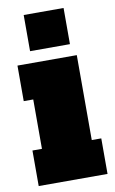

<svg xmlns="http://www.w3.org/2000/svg" viewBox="-88 -825 522 873"><g transform="rotate(-10 173.0 -389.0)"><path d="M85.9 -777.8H270V-610.8H85.9ZM292 -164.1H335.9V0H18.1V-164.1H62V-392.1H18.1V-556.2H292Z"/></g></svg>

Font: AlfaSlabOne-Regular
Style: Regular
Weight: 400
Designer: JM Sole
Foundry: JM Sole
Version: Version 1.001